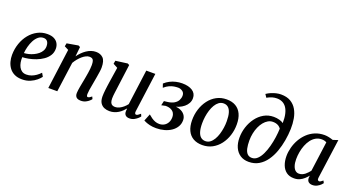

<svg xmlns="http://www.w3.org/2000/svg" viewBox="-53 -1494 3983 2169"><g transform="rotate(20 1939.0 -410.0)"><path d="M448 -97.5Q434.5 -77.5 404.8 -52Q375 -26.5 332 -8Q289 10.5 235.5 10.5Q181 10.5 142.5 -8.5Q104 -27.5 80.5 -59.8Q57 -92 46.2 -131.8Q35.5 -171.5 36 -213Q37 -286 59.5 -350.5Q82 -415 122 -464Q162 -513 215.8 -541.2Q269.5 -569.5 332 -569.5Q382 -569.5 413.8 -553.2Q445.5 -537 461.2 -509.2Q477 -481.5 477.5 -447Q478 -399.5 455.2 -363.8Q432.5 -328 395.2 -302.2Q358 -276.5 314.5 -260Q271 -243.5 228.5 -235.2Q186 -227 153.5 -226.5Q152 -194 157.2 -163.8Q162.5 -133.5 175.5 -109.5Q188.5 -85.5 210 -71.5Q231.5 -57.5 262.5 -57.5Q294.5 -57.5 323 -68Q351.5 -78.5 377.2 -96.5Q403 -114.5 424.5 -138ZM307 -513.5Q271.5 -513.5 244.2 -490.8Q217 -468 198.2 -432Q179.5 -396 168.8 -355Q158 -314 155 -276.5Q181 -277.5 210.5 -284.8Q240 -292 268.2 -305.5Q296.5 -319 319.8 -338Q343 -357 356.5 -382Q370 -407 369.5 -437.5Q368.5 -475.5 352.2 -494.5Q336 -513.5 307 -513.5Z M715.5 -441Q734.5 -467.5 757.2 -490.5Q780 -513.5 805.8 -531Q831.5 -548.5 859.8 -558.2Q888 -568 917.5 -568Q971 -568 1003.8 -536Q1036.5 -504 1036.5 -422.5Q1036.5 -402 1032 -371Q1027.5 -340 1022 -307Q1016.5 -274 1011.5 -247Q1007.5 -222 1002 -193.2Q996.5 -164.5 992.2 -136.8Q988 -109 987.5 -87.5Q987.5 -70 991.5 -62.8Q995.5 -55.5 1002 -55.5Q1011.5 -55.5 1022.2 -61Q1033 -66.5 1048.5 -79.5L1061 -52.5Q1057.5 -46 1041.5 -30.8Q1025.5 -15.5 1000.2 -2.8Q975 10 941.5 10Q914.5 10 898.8 1.2Q883 -7.5 876.5 -22.8Q870 -38 871 -58Q871.5 -72.5 874 -91.8Q876.5 -111 880.5 -133Q884.5 -155 888.8 -177.2Q893 -199.5 897 -220Q901 -241 905.2 -265Q909.5 -289 913.5 -314.8Q917.5 -340.5 920 -365.2Q922.5 -390 922.5 -412Q922 -443.5 916.5 -460.5Q911 -477.5 898.8 -484.2Q886.5 -491 866 -491Q847 -491 825.5 -480.5Q804 -470 782.5 -451.8Q761 -433.5 741.2 -409.5Q721.5 -385.5 706 -359L657 0H549L613 -481L563 -506.5L570.5 -544.5L706 -568L727.5 -557Z M1285.5 10Q1251.5 10 1222.5 -2Q1193.5 -14 1175.2 -42.2Q1157 -70.5 1156.5 -120Q1156.5 -137.5 1158 -158.2Q1159.5 -179 1162.2 -202Q1165 -225 1168 -248.8Q1171 -272.5 1174.5 -294.5L1203 -480L1148.5 -509.5L1155.5 -548L1297.5 -567L1319 -556L1284 -290.5Q1281.5 -269 1278.5 -248.2Q1275.5 -227.5 1273 -208Q1270.5 -188.5 1268.8 -170.5Q1267 -152.5 1267 -137Q1267 -105 1274.8 -87.5Q1282.5 -70 1296.8 -63Q1311 -56 1331 -56Q1356 -56 1381 -68.2Q1406 -80.5 1428 -99.5Q1450 -118.5 1465.5 -139.5L1522 -563H1631L1567.5 -92Q1565 -73 1569.8 -64.2Q1574.5 -55.5 1583.5 -55.5Q1593 -55.5 1604 -62Q1615 -68.5 1633.5 -85L1646 -57.5Q1642 -50 1625.5 -34Q1609 -18 1583.5 -4.2Q1558 9.5 1526.5 9.5Q1494 9.5 1478 -7Q1462 -23.5 1463 -51Q1462.5 -53 1462.8 -56.8Q1463 -60.5 1463.5 -65.5Q1464 -70.5 1464.5 -75.5Q1465 -80.5 1465.5 -85L1464 -86Q1449.5 -68.5 1431.5 -51.2Q1413.5 -34 1391.2 -20.2Q1369 -6.5 1342.8 1.8Q1316.5 10 1285.5 10Z M1848 10.5Q1803.5 10.5 1771 2.5Q1738.5 -5.5 1719 -14.2Q1699.5 -23 1694.5 -26L1729 -111.5Q1749 -94 1770.2 -79Q1791.5 -64 1815 -55.2Q1838.5 -46.5 1864.5 -46.5Q1895 -46.5 1921 -60.5Q1947 -74.5 1963 -102.5Q1979 -130.5 1979 -171Q1979 -196.5 1966.8 -217.5Q1954.5 -238.5 1929.2 -251Q1904 -263.5 1864 -263.5L1814.5 -253L1827 -307.5L1862 -311.5Q1914.5 -317.5 1945.8 -336.2Q1977 -355 1990.8 -381.8Q2004.5 -408.5 2004.5 -437Q2004.5 -471 1979.8 -488.2Q1955 -505.5 1927 -505.5Q1904.5 -505.5 1878.8 -501.5Q1853 -497.5 1824.2 -484.8Q1795.5 -472 1763.5 -444.5L1748 -490Q1776.5 -516 1809.8 -533Q1843 -550 1880 -558.5Q1917 -567 1955.5 -567Q2032 -567 2078.2 -536.8Q2124.5 -506.5 2124.5 -449.5Q2124.5 -417.5 2110 -390.2Q2095.5 -363 2069.8 -341.5Q2044 -320 2009.5 -305.5Q1975 -291 1935 -284.5L1929 -292.5Q1982.5 -298.5 2022 -284.8Q2061.5 -271 2083.2 -242.8Q2105 -214.5 2105 -178Q2105 -134 2084.2 -99.2Q2063.5 -64.5 2027.8 -40Q1992 -15.5 1945.8 -2.5Q1899.5 10.5 1848 10.5Z M2488.5 -568.5Q2553.5 -568.5 2598.5 -542Q2643.5 -515.5 2667.2 -464.5Q2691 -413.5 2691 -340.5Q2691.5 -272 2671.2 -208.8Q2651 -145.5 2613 -95.8Q2575 -46 2521.5 -17.2Q2468 11.5 2402 11.5Q2338 11.5 2292.8 -14.5Q2247.5 -40.5 2223.8 -91Q2200 -141.5 2199.5 -213Q2199 -283 2219.2 -346.8Q2239.5 -410.5 2277.2 -460.5Q2315 -510.5 2368.5 -539.5Q2422 -568.5 2488.5 -568.5ZM2471.5 -514Q2440 -514 2415.2 -495.8Q2390.5 -477.5 2372.2 -447Q2354 -416.5 2342 -378.2Q2330 -340 2324.2 -299.2Q2318.5 -258.5 2318.5 -220Q2318.5 -158 2330.8 -118.8Q2343 -79.5 2366 -61Q2389 -42.5 2420.5 -42.5Q2452 -42.5 2476.2 -60.5Q2500.5 -78.5 2518.8 -109Q2537 -139.5 2548.8 -177.8Q2560.5 -216 2566.5 -256.8Q2572.5 -297.5 2572 -336Q2572 -398 2560.2 -437.2Q2548.5 -476.5 2526.2 -495.2Q2504 -514 2471.5 -514Z M2959.5 10.5Q2899 10.5 2856.8 -17.8Q2814.5 -46 2792.2 -96Q2770 -146 2770 -211Q2770 -277 2790.2 -340Q2810.5 -403 2848.2 -454Q2886 -505 2938.5 -535Q2991 -565 3056 -565Q3091.5 -565 3124.5 -555.8Q3157.5 -546.5 3173 -533Q3174.5 -595 3164.2 -640.2Q3154 -685.5 3133.8 -715Q3113.5 -744.5 3084.2 -758.8Q3055 -773 3018 -773Q2990 -773 2962 -765.2Q2934 -757.5 2901 -738.5L2876.5 -775.5Q2903 -793.5 2932.5 -805.8Q2962 -818 2991 -824.5Q3020 -831 3046 -831Q3116 -831 3162.2 -803.8Q3208.5 -776.5 3235.5 -730Q3262.5 -683.5 3273 -624.2Q3283.5 -565 3281.5 -500.5Q3279.5 -433 3267.2 -361.8Q3255 -290.5 3231.2 -224Q3207.5 -157.5 3170.2 -104.8Q3133 -52 3080.8 -20.8Q3028.5 10.5 2959.5 10.5ZM2979 -44Q3015.5 -44 3044.5 -71.2Q3073.5 -98.5 3095 -143.8Q3116.5 -189 3131.2 -244.2Q3146 -299.5 3154 -356.2Q3162 -413 3163.5 -462.5Q3151 -480.5 3134.5 -490.8Q3118 -501 3100.5 -504.8Q3083 -508.5 3066.5 -508.5Q3035.5 -508.5 3008.2 -493Q2981 -477.5 2958.5 -450Q2936 -422.5 2919.8 -386Q2903.5 -349.5 2894.8 -307Q2886 -264.5 2886 -219.5Q2886 -166 2894.5 -126.5Q2903 -87 2923.5 -65.5Q2944 -44 2979 -44Z M3764.5 -95.5Q3761 -73 3767.8 -64.2Q3774.5 -55.5 3783.5 -55.5Q3792 -55.5 3802.2 -61.8Q3812.5 -68 3827.5 -81L3841.5 -54Q3837.5 -47 3821.8 -31.5Q3806 -16 3781.5 -3Q3757 10 3726 10Q3697 10 3679 -5Q3661 -20 3661 -53L3664 -80Q3646.5 -58.5 3624 -37.8Q3601.5 -17 3572 -3.5Q3542.5 10 3504 10Q3448 10 3411.8 -17.5Q3375.5 -45 3357.8 -92.2Q3340 -139.5 3340 -197.5Q3340 -248 3353.8 -300.5Q3367.5 -353 3394.2 -400.8Q3421 -448.5 3460.2 -486.2Q3499.5 -524 3551.2 -546Q3603 -568 3666 -568Q3690 -568 3718.5 -561.8Q3747 -555.5 3768 -547.5L3829.5 -567.5ZM3710.5 -497Q3697.5 -504.5 3682.8 -508Q3668 -511.5 3652 -511.5Q3612.5 -511.5 3580.8 -493.2Q3549 -475 3525.5 -443.8Q3502 -412.5 3486.2 -372.5Q3470.5 -332.5 3462.8 -288.8Q3455 -245 3455 -203Q3455 -156 3465.8 -123.8Q3476.5 -91.5 3495.2 -75Q3514 -58.5 3539 -58.5Q3560 -58.5 3578 -66Q3596 -73.5 3611.5 -85.8Q3627 -98 3639.5 -112Q3652 -126 3662 -138.5Z"/></g></svg>

Font: Merriweather Medium
Style: Italic
Weight: 500
Italic angle: -7.8°
Version: Version 2.101